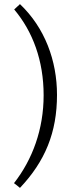

<svg xmlns="http://www.w3.org/2000/svg" viewBox="-20 -731 380 933"><path d="M257 -270C257 -436 198 -596 77 -711L49 -685C139 -578 192 -437 192 -268C192 -103 138 44 48 159C58 166 67 174 77 182C199 53 257 -87 257 -270Z"/></svg>

Font: Sibila
Style: Regular
Weight: 400
Designer: Stefan Peev
Foundry: Context Ltd
Version: Version 1.000